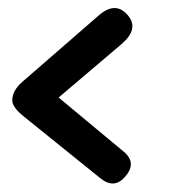

<svg xmlns="http://www.w3.org/2000/svg" viewBox="-20 -539 421 467"><path d="M33.7 -339.4 220.2 -501.5Q262.2 -538.1 292.5 -500Q317.9 -467.8 275.4 -431.6L122.6 -301.8L281.2 -169.9Q314 -142.6 283.7 -108.4Q257.3 -78.6 224.1 -105.5L37.1 -256.3Q9.8 -278.3 9.8 -295.4Q10.3 -318.8 33.7 -339.4Z"/></svg>

Font: Comic Relief LRS
Style: Regular
Weight: 400
Designer: Jeff Davis
Foundry: Loudifier
Version: Version 1.0